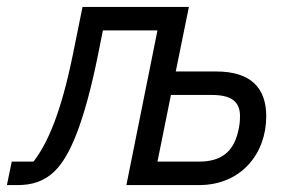

<svg xmlns="http://www.w3.org/2000/svg" viewBox="-66 -536 841 556"><path d="M-46 0H-16C26 0 62 -10 94 -42C134 -82 177 -173 219 -383L232 -448H390L300 0H510C634 0 705 -93 705 -199C705 -281 661 -329 560 -329H443L481 -516H173L145 -378C110 -206 71 -120 31 -68H-32ZM390 -68 429 -261H548C606 -261 629 -240 629 -200C629 -186 628 -172 623 -153C609 -95 573 -68 510 -68Z"/></svg>

Font: LVC Sans
Style: Italic
Weight: 400
Italic angle: -11.31°
Designer: Mike Abbink, Paul van der Laan, Pieter van Rosmalen
Foundry: Bold Monday
Version: Version 3.0